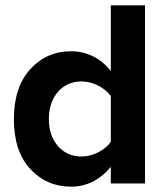

<svg xmlns="http://www.w3.org/2000/svg" viewBox="-20 -687 626 719"><path d="M523 0H395V-62Q333 12 246 12Q155 12 93.5 -54Q32 -120 32 -241Q32 -360 93 -427.5Q154 -495 246 -495Q289 -495 327.5 -476.5Q366 -458 395 -421V-667H523ZM285 -101Q317 -101 347.5 -116.5Q378 -132 395 -156V-327Q378 -351 347.5 -366.5Q317 -382 285 -382Q231 -382 197 -343Q163 -304 163 -241Q163 -179 197 -140Q231 -101 285 -101Z"/></svg>

Font: UN Bangla
Style: Bold
Weight: 700
Designer: Desinged by Rajon, Unicode developed by Rashed (IMGN)
Version: Version 2.001;March 19, 2023;FontCreator 14.0.0.2901 64-bit